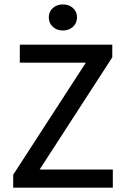

<svg xmlns="http://www.w3.org/2000/svg" viewBox="-20 -860 576 880"><path d="M40.5 0V-59.1L373.5 -572.8H70.8V-655.3H494.6V-597.2L161.6 -83H497.1V0ZM268.1 -720.2Q240.7 -720.2 222.2 -737.1Q203.6 -753.9 203.6 -780.8Q203.6 -806.6 222.2 -823.2Q240.7 -839.8 268.1 -839.8Q295.9 -839.8 314.5 -823.2Q333 -806.6 333 -780.8Q333 -753.9 314.5 -737.1Q295.9 -720.2 268.1 -720.2Z"/></svg>

Font: Varta Light SemiBold
Style: Regular
Weight: 600
Version: Version 1.004